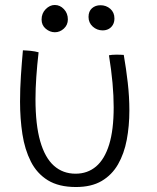

<svg xmlns="http://www.w3.org/2000/svg" viewBox="-20 -729 629 771"><path d="M417.5 -507Q421.5 -508 429.8 -508.8Q438 -509.5 447 -509.5Q454.5 -509.5 463.5 -509.2Q472.5 -509 477 -508.5Q486.5 -454 493 -397.2Q499.5 -340.5 499.5 -285.5Q499.5 -223 489 -167.5Q478.5 -112 454 -69.2Q429.5 -26.5 388.2 -2.2Q347 22 285 22Q216 22 172 -5.2Q128 -32.5 103.8 -80.5Q79.5 -128.5 70 -190.2Q60.5 -252 60.5 -321Q60.5 -372.5 64 -425Q67.5 -477.5 72 -527Q77.5 -527 86.2 -526.2Q95 -525.5 102 -525Q111 -524 119.8 -522.5Q128.5 -521 135 -519Q129 -467 125.8 -420Q122.5 -373 122.5 -331Q122.5 -228 141.5 -161.8Q160.5 -95.5 196.5 -63.5Q232.5 -31.5 283.5 -31.5Q331.5 -31.5 365.8 -60.5Q400 -89.5 418.2 -148.2Q436.5 -207 436.5 -298Q436.5 -343.5 431.8 -396Q427 -448.5 417.5 -507ZM200.5 -599.5Q180.5 -599.5 163.8 -613.5Q147 -627.5 147 -650.5Q147 -675.5 163.5 -692.2Q180 -709 200 -709Q221 -709 236.8 -692.2Q252.5 -675.5 252.5 -651Q252.5 -629 236.5 -614.2Q220.5 -599.5 200.5 -599.5ZM392 -607Q369.5 -607 352.5 -622.2Q335.5 -637.5 335.5 -661Q335.5 -683.5 349.2 -695.8Q363 -708 383.5 -708Q406.5 -708 423 -693.5Q439.5 -679 439.5 -655Q439.5 -640 433.2 -629.2Q427 -618.5 416.5 -612.8Q406 -607 392 -607Z"/></svg>

Font: Grandstander Thin ExtraLight
Style: Regular
Weight: 250
Version: Version 1.200